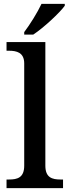

<svg xmlns="http://www.w3.org/2000/svg" viewBox="-20 -979 362 999"><path d="M106 -812V-799H153C208 -835 292 -914 317 -949V-959H196C175 -914 135 -850 106 -812ZM14 0H308V-45H295C251 -45 216 -55 216 -117V-760H14V-715H27C66 -715 106 -706 106 -649V-117C106 -55 71 -45 27 -45H14Z"/></svg>

Font: Noto Serif Devanagari Medium
Style: Regular
Weight: 500
Designer: Universal Thirst, Indian Type Foundry and the Monotype Design Team
Foundry: Monotype Imaging Inc.
Version: Version 2.004